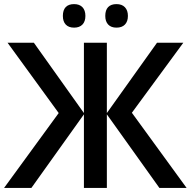

<svg xmlns="http://www.w3.org/2000/svg" viewBox="-20 -924 937 944"><path d="M268.6 -368.2 17.1 -713.9H146.5L392.6 -368.2V-713.9H505.4V-368.2L752 -713.9H881.3L628.4 -369.6L897.5 0H763.7L505.4 -361.8V0H392.6V-361.8L134.3 0H0ZM497.6 -845.7Q497.6 -874.5 511.7 -889.2Q525.9 -903.8 552.7 -903.8Q579.6 -903.8 594.2 -888.4Q608.9 -873 608.9 -845.7Q608.9 -818.4 594.2 -803.2Q579.6 -788.1 552.7 -788.1Q526.4 -788.1 512 -803.2Q497.6 -818.4 497.6 -845.7ZM289.1 -845.7Q289.1 -874.5 303.2 -889.2Q317.4 -903.8 344.2 -903.8Q370.6 -903.8 385.3 -888.7Q399.9 -873.5 399.9 -845.7Q399.9 -818.4 385.3 -803.2Q370.6 -788.1 344.2 -788.1Q317.9 -788.1 303.5 -803Q289.1 -817.9 289.1 -845.7Z"/></svg>

Font: Viking Open Sans Light
Style: Bold
Weight: 600
Foundry: Ascender Corporation
Version: Version 2.001